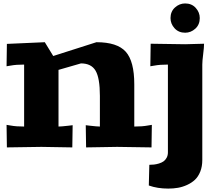

<svg xmlns="http://www.w3.org/2000/svg" viewBox="-20 -855 1255 1115"><path d="M970.2 -750Q970.2 -788.1 996.1 -811.5Q1022 -835 1055.2 -835Q1093.3 -835 1116.7 -809.1Q1140.1 -783.2 1140.1 -750Q1140.1 -711.9 1114.3 -688.5Q1088.4 -665 1055.2 -665Q1017.1 -665 993.7 -690.9Q970.2 -716.8 970.2 -750ZM1165 -601.1Q1165 -580.6 1159.9 -540.3Q1154.8 -500 1154.8 -480V74.2Q1154.8 111.8 1143.1 141.4Q1131.3 170.9 1112.1 189Q1092.8 207 1066.4 219Q1040 231 1013.4 235.6Q986.8 240.2 957 240.2Q894 240.2 844.2 222.2L847.2 102.1Q861.3 102.1 874.5 100.6Q887.7 99.1 903.1 94.5Q918.5 89.8 929.4 82.3Q940.4 74.7 947.8 61Q955.1 47.4 955.1 29.8V-480Q908.2 -480 877 -474.1L853 -470.2L855 -601.1L1055.2 -598.1ZM240.2 -609.9 289.1 -529.8 540 -609.9Q660.6 -609.9 710.2 -554.7Q759.8 -499.5 759.8 -365.2V-120.1Q806.6 -120.1 837.9 -126L861.8 -129.9L859.9 1L660.2 -2L480 1L478 -127.9L502 -125Q544.9 -120.1 560.1 -120.1V-297.9Q560.1 -401.4 535.2 -444.1Q510.3 -486.8 450.2 -486.8L319.8 -449.2V-120.1Q335 -120.1 377.9 -125L401.9 -127.9L399.9 1L220.2 -2L20 1L18.1 -129.9L42 -126Q73.2 -120.1 120.1 -120.1V-480Q73.2 -480 42 -474.1L18.1 -470.2L20 -600.1Z"/></svg>

Font: Zantroke
Style: Regular
Weight: 500
Foundry: gluk
Version: Version 0.36